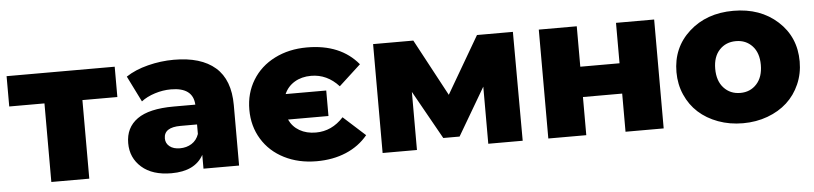

<svg xmlns="http://www.w3.org/2000/svg" viewBox="-39 -747 4036 952"><g transform="rotate(-5 1979.0 -271.0)"><path d="M185.1 0V-391.1H9.8V-542H547.9V-391.1H374V0Z M942.4 0V-68.8Q899.9 8.8 782.7 8.8Q688 8.8 634.8 -38.1Q581.5 -85 581.5 -158.2Q581.5 -235.8 640.4 -277.8Q699.2 -319.8 821.8 -319.8H929.7Q925.3 -405.8 815.4 -405.8Q775.4 -405.8 735.4 -393.1Q695.3 -380.4 667.5 -358.9L603.5 -487.8Q648.9 -518.1 713.1 -534.4Q777.3 -550.8 842.8 -550.8Q977.5 -550.8 1048.6 -489Q1119.6 -427.2 1119.6 -300.8V0ZM929.7 -173.8V-221.2H847.7Q764.6 -221.2 764.6 -166Q764.6 -141.6 783.7 -126.2Q802.7 -110.8 835.4 -110.8Q868.2 -110.8 893.6 -126.7Q918.9 -142.6 929.7 -173.8Z M1505.4 12.2Q1415.5 12.2 1344.5 -23.7Q1273.4 -59.6 1233.9 -124.3Q1194.3 -189 1194.3 -271Q1194.3 -353 1233.9 -417.7Q1273.4 -482.4 1344.5 -518.3Q1415.5 -554.2 1505.4 -554.2Q1672.4 -554.2 1760.3 -448.2L1651.4 -348.1Q1593.3 -412.1 1513.7 -412.1Q1466.3 -412.1 1431.4 -391.1Q1396.5 -370.1 1380.4 -333H1582.5V-206.1H1381.3Q1397.9 -169.9 1432.4 -149.9Q1466.8 -129.9 1513.7 -129.9Q1593.3 -129.9 1651.4 -193.8L1760.3 -95.2Q1717.3 -43 1652.1 -15.4Q1586.9 12.2 1505.4 12.2Z M1834 0V-542H2034.2L2186 -258.8L2351.1 -542H2529.8L2531.2 0H2359.9V-284.2L2221.2 -47.9H2140.1L2004.9 -289.1V0Z M2658.7 0V-542H2847.7V-340.8H3043V-542H3232.9V0H3043V-189.9H2847.7V0Z M3320.3 -272Q3320.3 -394 3407 -472.4Q3493.7 -550.8 3627.4 -550.8Q3761.2 -550.8 3847.4 -472.4Q3933.6 -394 3933.6 -272Q3933.6 -211.4 3910.6 -159.2Q3887.7 -106.9 3847.4 -70.1Q3807.1 -33.2 3750.2 -12.2Q3693.4 8.8 3627.4 8.8Q3561.5 8.8 3504.4 -12.2Q3447.3 -33.2 3406.7 -70.1Q3366.2 -106.9 3343.3 -159.2Q3320.3 -211.4 3320.3 -272ZM3627.4 -142.1Q3676.8 -142.1 3708.5 -176.8Q3740.2 -211.4 3740.2 -272Q3740.2 -332 3708.5 -366Q3676.8 -399.9 3627.4 -399.9Q3577.1 -399.9 3545.2 -366Q3513.2 -332 3513.2 -272Q3513.2 -211.4 3545.2 -176.8Q3577.1 -142.1 3627.4 -142.1Z"/></g></svg>

Font: Montserrat ExtraBold
Style: Regular
Weight: 800
Designer: Julieta Ulanovsky
Foundry: Julieta Ulanovsky
Version: Version 9.000